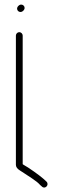

<svg xmlns="http://www.w3.org/2000/svg" viewBox="-20 -623 279 848"><path d="M82.9 -575.8C66.7 -559.6 45 -580.9 61.2 -597C77 -612.9 99.4 -592.2 82.9 -575.8ZM80.2 -466V102C81.5 103.3 82.8 104.3 84.2 105L104.2 117C142.2 142.3 169.2 163 185.2 179C199.5 193.3 178.8 214.7 165.2 201L157.2 194C149.7 185.3 137.9 175.7 121.6 165C105.3 154.3 94.2 147 88.2 143L68.2 130C56.2 122.7 50.2 114.3 50.2 105V-466C50.2 -473.9 57.2 -481 65.2 -481C73.1 -481 80.2 -473.9 80.2 -466Z"/></svg>

Font: MewTooHand
Style: Reversed
Weight: 400
Designer: Mew Too, Robert Jablonski
Version: Version 0.77